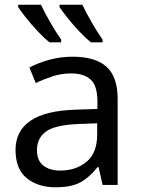

<svg xmlns="http://www.w3.org/2000/svg" viewBox="-20 -786 601 816"><path d="M288 -545Q386 -545 433 -502Q480 -459 480 -365V0H416L399 -76H395Q360 -32 321.5 -11Q283 10 215 10Q142 10 94 -28.5Q46 -67 46 -149Q46 -229 109 -272.5Q172 -316 303 -320L394 -323V-355Q394 -422 365 -448Q336 -474 283 -474Q241 -474 203 -461.5Q165 -449 132 -433L105 -499Q140 -518 188 -531.5Q236 -545 288 -545ZM314 -259Q214 -255 175.5 -227Q137 -199 137 -148Q137 -103 164.5 -82Q192 -61 235 -61Q303 -61 348 -98.5Q393 -136 393 -214V-262ZM330 -766Q346 -732 370.5 -689.5Q395 -647 416 -618V-606H366Q344 -624 317 -652.5Q290 -681 267 -710Q244 -739 233 -756V-766ZM154 -766Q170 -732 194.5 -689.5Q219 -647 240 -618V-606H190Q168 -624 141 -652.5Q114 -681 91 -710Q68 -739 57 -756V-766Z"/></svg>

Font: Go Noto Kurrent-Regular
Style: Regular
Weight: 400
Designer: Monotype Design Team
Foundry: Monotype Imaging Inc.
Version: Version 2.012; ttfautohint (v1.8.4.7-5d5b)